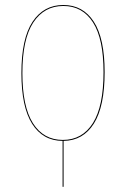

<svg xmlns="http://www.w3.org/2000/svg" viewBox="-20 -547 497 758"><path d="M393.1 -262.2Q393.1 -126.5 350.6 -59.1Q308.1 8.3 231 9.3V190.4H227.1V9.3Q149.4 8.8 106.9 -58.1Q64.5 -125 64.5 -258.3Q64.5 -394.5 108.4 -460.9Q152.3 -527.3 230 -527.3Q307.6 -527.3 350.3 -461.4Q393.1 -395.5 393.1 -262.2ZM228 5.4Q304.7 5.4 346.7 -61Q388.7 -127.4 388.7 -262.2Q388.7 -393.6 347.2 -458.5Q305.7 -523.4 230 -523.4Q154.3 -523.4 111.3 -458Q68.4 -392.6 68.4 -258.3Q68.4 -126.5 110.1 -60.5Q151.9 5.4 228 5.4Z"/></svg>

Font: Fira Sans Compressed Four
Style: Regular
Weight: 100
Width: 1
Designer: Carrois Corporate & Edenspiekermann AG
Foundry: Carrois Corporate GbR & Edenspiekermann AG
Version: Version 4.203;PS 004.203;hotconv 1.0.88;makeotf.lib2.5.64775